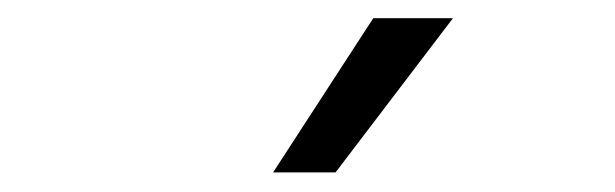

<svg xmlns="http://www.w3.org/2000/svg" viewBox="-20 -822 660 206"><path d="M340 -637H273L380.5 -802.5H466Z"/></svg>

Font: Monaspace Krypton Light
Style: Regular
Weight: 300
Designer: Riley Cran & the Lettermatic Team
Foundry: Lettermatic
Version: Version 1.101 (Monaspace Krypton)